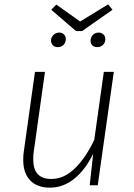

<svg xmlns="http://www.w3.org/2000/svg" viewBox="-20 -853 617 884"><path d="M87 -116Q87 -139 89 -151L141 -522H187L135 -152Q133 -140 133 -119Q133 -29 216 -29Q275 -29 325 -78Q375 -127 414 -209L458 -522H504L430 0H393L409 -145Q374 -73 323 -31Q272 11 209 11Q151 11 119 -22.5Q87 -56 87 -116ZM478 -833 498 -808 358 -710H330L216 -808L239 -832L349 -754ZM215 -666Q215 -681 226 -692Q237 -703 253 -703Q266 -703 274.5 -694.5Q283 -686 283 -673Q283 -657 272.5 -646.5Q262 -636 246 -636Q232 -636 223.5 -644.5Q215 -653 215 -666ZM397 -666Q397 -681 407.5 -692Q418 -703 434 -703Q447 -703 456 -694.5Q465 -686 465 -673Q465 -657 454.5 -646.5Q444 -636 428 -636Q414 -636 405.5 -644Q397 -652 397 -666Z"/></svg>

Font: Fira Sans ExtraLight
Style: Italic
Weight: 275
Italic angle: -8°
Designer: Carrois Corporate & Edenspiekermann AG
Foundry: Carrois Corporate GbR & Edenspiekermann AG
Version: Version 4.203